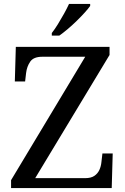

<svg xmlns="http://www.w3.org/2000/svg" viewBox="-20 -951 632 971"><path d="M36 0V-40L411 -664H194Q150 -664 133 -639.5Q116 -615 112 -582L107 -539H55L60 -714H534V-673L158 -50H410Q440 -50 457 -61.5Q474 -73 482.5 -91.5Q491 -110 493 -132L498 -175H550L545 0ZM242 -784Q257 -803 273 -829Q289 -855 304 -882Q319 -909 329 -931H436V-921Q427 -908 409 -888Q391 -868 368.5 -846Q346 -824 323 -804.5Q300 -785 280 -771H242Z"/></svg>

Font: Noto Serif Georgian
Style: Regular
Weight: 400
Designer: Monotype Design Team, Akaki Razmadze
Foundry: Google LLC
Version: Version 2.002